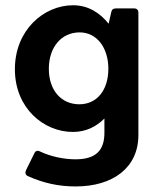

<svg xmlns="http://www.w3.org/2000/svg" viewBox="-20 -500 600 712"><path d="M392.6 -455.1 382.8 -412.1C350.6 -452.1 307.6 -480.5 251 -480.5C142.6 -480.5 35.2 -388.7 35.2 -243.2C35.2 -98.6 142.6 -10.7 250 -10.7C298.8 -10.7 336.9 -30.3 367.2 -60.5V-7.8C367.2 56.6 336.9 90.8 259.8 90.8C220.7 90.8 170.9 82 127.9 61.5C119.1 56.6 111.3 59.6 107.4 68.4L76.2 131.8C72.3 140.6 74.2 149.4 84 153.3C140.6 178.7 196.3 191.4 260.7 191.4C398.4 191.4 493.2 122.1 493.2 1V-453.1C493.2 -462.9 487.3 -468.8 477.5 -468.8H409.2C400.4 -468.8 394.5 -464.8 392.6 -455.1ZM274.4 -113.3C207 -113.3 161.1 -165 161.1 -245.1C161.1 -324.2 207 -379.9 275.4 -379.9C338.9 -379.9 381.8 -323.2 381.8 -245.1C381.8 -165 338.9 -113.3 274.4 -113.3Z"/></svg>

Font: Ed Sans Neue SemiBold
Style: Regular
Weight: 600
Designer: Stephen Hutchings
Version: Version 1.004;PS 001.004;hotconv 1.0.88;makeotf.lib2.5.64775